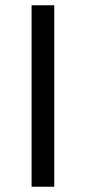

<svg xmlns="http://www.w3.org/2000/svg" viewBox="-20 -708 326 728"><path d="M99.8 0V-688H185.8V0Z"/></svg>

Font: Saira Thin
Style: Regular
Weight: 100
Designer: Hector Gatti with collaboration of the Omnibus-Type team
Foundry: Omnibus-Type
Version: Version 1.101